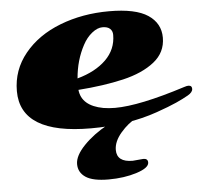

<svg xmlns="http://www.w3.org/2000/svg" viewBox="-54 -575 953 897"><g transform="rotate(-5 422.5 -126.5)"><path d="M828.1 -139.2Q845.2 -139.2 845.2 -123.3Q845.2 -107.4 822 -94Q798.8 -80.6 764.6 -65.2Q730.5 -49.8 670.4 -28.8Q532.2 19.5 358.4 19.5Q28.3 19.5 28.3 -183.6Q28.3 -282.7 91.1 -359.6Q153.8 -436.5 259.3 -477.3Q364.7 -518.1 489.3 -518.1Q613.8 -518.1 671.6 -479.5Q729.5 -440.9 729.5 -373.5Q729.5 -304.2 674.1 -260.3Q618.7 -216.3 526.9 -194.8Q434.6 -173.3 315.4 -164.6Q323.2 -88.9 423.8 -70.3Q449.7 -65.9 478.5 -65.9Q592.8 -65.9 808.1 -134.8Q821.3 -139.2 828.1 -139.2ZM315.9 -218.3Q400.9 -241.7 450.2 -290Q499.5 -338.4 499.5 -406.7Q499.5 -424.8 487.8 -435.5Q476.1 -446.3 452.4 -446.3Q428.7 -446.3 403.1 -425.8Q377.4 -405.3 359.9 -372.1Q322.8 -303.2 315.9 -218.3ZM539.1 187.5 589.4 183.1Q610.4 183.1 610.4 201.7Q610.4 227.1 551.8 245.8Q493.2 264.6 419.7 264.6Q346.2 264.6 312.5 242.2Q278.8 219.7 278.8 180.4Q278.8 141.1 324.2 94Q369.6 46.9 436.3 10.5Q502.9 -25.9 573.7 -46.9V-9.8Q534.2 9.8 499.5 50.3Q464.8 90.8 464.8 130.4Q464.8 187.5 539.1 187.5Z"/></g></svg>

Font: Sonsie One
Style: Regular
Weight: 400
Designer: Riccardo De Franceschi
Foundry: Sorkin Type Co
Version: Version 1.003